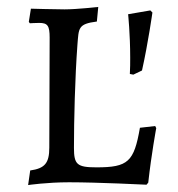

<svg xmlns="http://www.w3.org/2000/svg" viewBox="-20 -525 512 553"><path d="M61 8C61 8 115 0 179 0C261 0 402 7 402 7L407 1C416 -81 430 -156 430 -156L427 -162L383 -157C366 -59 349 -43 258 -43C202 -43 193 -51 193 -99C193 -178 196 -302 203 -396C207 -444 204 -456 259 -463L263 -505C263 -505 201 -498 166 -498C133 -498 74 -500 69 -500L63 -462L66 -458C66 -458 83 -459 93 -459C117 -459 123 -451 123 -417L122 -100C122 -55 109 -40 67 -34ZM364 -310 389 -322C407 -403 419 -489 419 -489L413 -495L349 -484C349 -484 355 -427 355 -359C355 -344 355 -328 354 -312Z"/></svg>

Font: Alegreya SC
Style: Regular
Weight: 400
Designer: Juan Pablo del Peral
Foundry: Huerta Tipografica
Version: Version 2.007;PS 002.007;hotconv 1.0.88;makeotf.lib2.5.64775